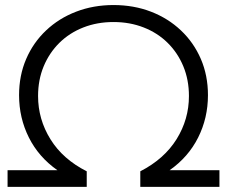

<svg xmlns="http://www.w3.org/2000/svg" viewBox="-20 -726 882 746"><path d="M9.4 0V-64.8H202.9Q130.3 -115.7 92.2 -191.7Q54.1 -267.7 54.1 -356.2Q54.1 -432.8 81.7 -496.8Q109.2 -560.8 159.2 -607.9Q209.1 -655.1 276 -680.7Q342.9 -706.4 421 -706.4Q499.7 -706.4 566.4 -680.7Q633 -655.1 682.9 -607.9Q732.8 -560.8 760.4 -496.8Q788 -432.8 788 -356.2Q788 -267.7 749.9 -191.7Q711.8 -115.7 639.2 -64.8H832.6V0H525.1V-60.4Q618 -108 666.1 -185.3Q714.1 -262.6 714.1 -352.8Q714.1 -415.8 692.3 -468.3Q670.5 -520.9 631.3 -559.6Q592.1 -598.3 538.3 -619.3Q484.5 -640.4 421 -640.4Q357.5 -640.4 303.7 -619.3Q250 -598.3 210.8 -559.6Q171.6 -520.9 149.7 -468.3Q127.9 -415.8 127.9 -352.8Q127.9 -262.6 176 -185Q224 -107.4 317 -60.4V0Z"/></svg>

Font: Montserrat Alternates Thin
Style: Regular
Weight: 100
Designer: Julieta Ulanovsky
Foundry: Julieta Ulanovsky
Version: Version 9.000